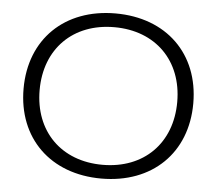

<svg xmlns="http://www.w3.org/2000/svg" viewBox="-51 -767 943 834"><g transform="rotate(5 420.0 -350.0)"><path d="M420 10C642 10 790 -134 790 -350C790 -566 642 -710 420 -710C198 -710 50 -566 50 -350C50 -134 198 10 420 10ZM420 -50C240 -50 120 -170 120 -350C120 -530 240 -650 420 -650C600 -650 720 -530 720 -350C720 -170 600 -50 420 -50Z"/></g></svg>

Font: Gully Light
Style: Regular
Weight: 300
Designer: jaikishan Patel
Foundry: MagicType
Version: Version 1.000;Glyphs 3.2 (3242)